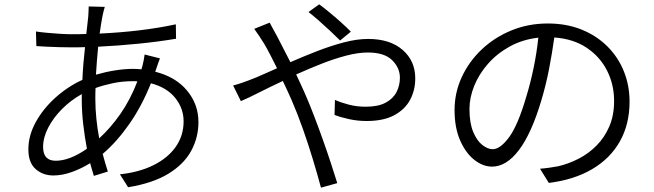

<svg xmlns="http://www.w3.org/2000/svg" viewBox="-20 -822 3040 892"><path d="M466.8 -790Q463.9 -780.8 460.9 -768.8Q458 -756.8 456.1 -747.1Q453.1 -730.5 449.5 -710Q445.8 -689.5 442.9 -666Q640.1 -675.3 796.9 -709L797.9 -642.1Q717.8 -628.4 622.6 -618.9Q527.3 -609.4 436 -605Q433.1 -574.2 430.4 -541.5Q427.7 -508.8 425.8 -475.1Q469.7 -487.8 514.2 -494.9Q558.6 -502 597.2 -502Q607.4 -502 617.4 -501.5Q627.4 -501 637.2 -500Q638.7 -504.4 639.6 -508.5Q640.6 -512.7 642.1 -517.1Q645 -527.3 647.7 -542.5Q650.4 -557.6 651.9 -568.8L723.1 -550.8Q719.2 -542 714.1 -526.6Q709 -511.2 705.1 -500Q703.6 -494.1 701.2 -488.8Q796.4 -464.8 849.1 -401.1Q901.9 -337.4 901.9 -254.9Q901.9 -183.1 868.2 -121.1Q834.5 -59.1 762.2 -14.9Q689.9 29.3 575.2 47.9L537.1 -12.2Q626 -21.5 692.6 -54.4Q759.3 -87.4 796.1 -139.4Q833 -191.4 833 -258.8Q833 -318.4 794.2 -366.9Q755.4 -415.5 681.2 -435.1Q638.2 -327.6 579.8 -244.6Q521.5 -161.6 457 -106.9Q462.4 -85.4 468.8 -64.7Q475.1 -43.9 481 -24.9L416 -4.9Q411.6 -18.6 407.5 -33.4Q403.3 -48.3 398.9 -64Q357.9 -38.6 313.5 -22.7Q269 -6.8 228 -6.8Q179.2 -6.8 145.5 -36.6Q111.8 -66.4 111.8 -127.9Q111.8 -192.4 146.2 -254.9Q180.7 -317.4 237.8 -368.7Q294.9 -419.9 362.8 -451.2Q364.3 -490.2 367.7 -528.6Q371.1 -566.9 375 -603Q357.9 -602.1 340.8 -602.1Q323.7 -602.1 308.1 -602.1Q287.6 -602.1 257.8 -602.8Q228 -603.5 198.5 -605Q168.9 -606.4 148.9 -607.9L147 -675.8Q164.6 -672.9 195.3 -669.9Q226.1 -667 257.6 -665Q289.1 -663.1 309.1 -663.1Q327.1 -663.1 345 -663.1Q362.8 -663.1 380.9 -664.1Q383.3 -688 386 -708.7Q388.7 -729.5 390.1 -746.1Q390.6 -758.8 391.4 -771Q392.1 -783.2 392.1 -792ZM422.9 -363.8Q422.9 -316.9 427.7 -270Q432.6 -223.1 440.9 -179.2Q493.7 -227.5 539.3 -292.7Q585 -357.9 618.2 -443.8Q612.8 -444.8 607.4 -444.8Q602.1 -444.8 597.2 -444.8Q547.4 -444.8 503.4 -435.3Q459.5 -425.8 423.8 -413.1Q423.3 -400.4 423.1 -388.2Q422.9 -376 422.9 -363.8ZM180.2 -139.2Q180.2 -75.2 238.8 -75.2Q303.7 -75.2 383.8 -130.9Q373.5 -185.1 366.7 -243.9Q359.9 -302.7 359.9 -357.9Q359.9 -364.7 359.9 -371.6Q359.9 -378.4 359.9 -384.8Q309.6 -356.9 268.8 -316.2Q228 -275.4 204.1 -229.2Q180.2 -183.1 180.2 -139.2Z M1560.1 -633.8Q1540.5 -653.3 1514.4 -678Q1488.3 -702.6 1461.4 -726.1Q1434.6 -749.5 1413.1 -766.1L1462.9 -801.8Q1479.5 -790 1506.8 -767.6Q1534.2 -745.1 1562.5 -720Q1590.8 -694.8 1609.9 -674.8ZM1232.9 -716.8Q1238.8 -705.1 1249.8 -685.3Q1260.7 -665.5 1268.1 -651.9Q1294.9 -601.1 1329.1 -533.2Q1389.2 -559.6 1452.6 -584.2Q1516.1 -608.9 1577.1 -625Q1638.2 -641.1 1689.9 -641.1Q1792 -641.1 1850.6 -590.1Q1909.2 -539.1 1909.2 -458Q1909.2 -402.3 1885 -357.7Q1860.8 -313 1811 -286.4Q1761.2 -259.8 1683.1 -259.8Q1641.1 -259.8 1601.3 -268.6Q1561.5 -277.3 1534.2 -288.1L1536.1 -357.9Q1564.5 -345.2 1601.1 -335.7Q1637.7 -326.2 1679.2 -326.2Q1736.8 -326.2 1771.7 -345Q1806.6 -363.8 1822.3 -394.5Q1837.9 -425.3 1837.9 -460.9Q1837.9 -506.8 1801.8 -542.5Q1765.6 -578.1 1689 -578.1Q1644 -578.1 1588.9 -563.7Q1533.7 -549.3 1474.1 -525.9Q1414.6 -502.4 1356 -476.1Q1366.7 -454.1 1376.5 -432.1Q1386.2 -410.2 1396 -389.2Q1417 -341.3 1438.2 -285.9Q1459.5 -230.5 1479.7 -173.6Q1500 -116.7 1517.1 -64.5Q1534.2 -12.2 1546.9 28.8L1471.2 49.8Q1455.6 -8.3 1434.6 -78.1Q1413.6 -147.9 1388.2 -220.2Q1362.8 -292.5 1334 -358.9Q1324.2 -381.3 1314 -403.1Q1303.7 -424.8 1293.9 -445.8Q1235.4 -418.5 1184.8 -392.8Q1134.3 -367.2 1099.1 -352.1L1063 -424.8Q1084 -430.2 1106.2 -438Q1128.4 -445.8 1142.1 -451.2Q1168.5 -460.9 1199.7 -475.1Q1231 -489.3 1267.1 -504.9Q1249.5 -540 1234.6 -569.1Q1219.7 -598.1 1207 -619.1Q1198.2 -633.3 1185.3 -653.1Q1172.4 -672.9 1161.1 -688Z M2904.8 -350.1Q2904.8 -245.1 2860.1 -165.5Q2815.4 -85.9 2731.4 -36.4Q2647.5 13.2 2529.8 27.8L2488.8 -38.1Q2512.2 -40 2534.4 -43.2Q2556.6 -46.4 2574.2 -49.8Q2622.1 -61 2668.2 -84.7Q2714.4 -108.4 2751.5 -145.8Q2788.6 -183.1 2810.8 -234.6Q2833 -286.1 2833 -353Q2833 -429.2 2800.3 -493.9Q2767.6 -558.6 2705.6 -600.1Q2643.6 -641.6 2555.2 -647.9Q2545.4 -576.7 2530.8 -501.2Q2516.1 -425.8 2495.1 -356Q2449.2 -201.7 2390.9 -124.8Q2332.5 -47.9 2266.1 -47.9Q2223.6 -47.9 2183.6 -79.3Q2143.6 -110.8 2117.7 -169.7Q2091.8 -228.5 2091.8 -311Q2091.8 -391.1 2125.2 -463.6Q2158.7 -536.1 2218 -592.3Q2277.3 -648.4 2356 -680.7Q2434.6 -712.9 2524.9 -712.9Q2611.8 -712.9 2681.9 -684.6Q2752 -656.2 2802 -606.2Q2852.1 -556.2 2878.4 -490.5Q2904.8 -424.8 2904.8 -350.1ZM2161.1 -315.9Q2161.1 -251 2178.2 -209.7Q2195.3 -168.5 2220.5 -148.7Q2245.6 -128.9 2269 -128.9Q2304.2 -128.9 2345.2 -184.6Q2386.2 -240.2 2424.8 -372.1Q2444.3 -435.5 2459 -506.3Q2473.6 -577.1 2481 -647Q2407.7 -638.7 2348.6 -606.2Q2289.6 -573.7 2247.6 -526.1Q2205.6 -478.5 2183.3 -423.6Q2161.1 -368.7 2161.1 -315.9Z"/></svg>

Font: Shanggu Mono N
Style: Regular
Weight: 350
Designer: GuiWonder
Version: Version 1.021